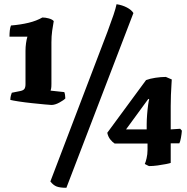

<svg xmlns="http://www.w3.org/2000/svg" viewBox="-20 -785 885 911"><path d="M224 -287Q219 -287 192.5 -289.5Q166 -292 132.5 -295.5Q99 -299 69.5 -303.5Q40 -308 29 -311Q29 -321 31.5 -331Q34 -341 36 -345L76 -353Q91 -356 96 -363.5Q101 -371 101 -386V-544Q101 -562 103.5 -580Q106 -598 110 -611H25Q25 -627 26.5 -640.5Q28 -654 32 -664Q79 -668 116 -677Q153 -686 181 -702Q196 -702 212 -697.5Q228 -693 235 -685Q231 -664 227.5 -638.5Q224 -613 224 -584V-387Q224 -371 222.5 -364.5Q221 -358 220 -355L285 -348Q287 -344 288.5 -335Q290 -326 290 -318Q283 -310 262 -298.5Q241 -287 224 -287ZM295 106Q265 106 249 100Q233 94 219 76L444 -514Q472 -586 490 -634.5Q508 -683 518.5 -714Q529 -745 533 -765Q560 -761 582 -749.5Q604 -738 613 -723ZM688 3Q686 3 678.5 -1Q671 -5 667 -7Q671 -15 675.5 -34Q680 -53 680 -74V-104H524Q514 -110 503.5 -123Q493 -136 489 -155L673 -405Q691 -412 717.5 -416Q744 -420 767 -420L795 -408Q795 -403 793.5 -382Q792 -361 791 -334Q790 -307 790 -282V-171L835 -174L843 -165Q842 -150 838.5 -131Q835 -112 831 -105H790V-12Q785 -10 767.5 -6.5Q750 -3 728 0Q706 3 688 3ZM578 -171H676V-196Q676 -215 678 -241Q680 -267 683 -288.5Q686 -310 688 -313L684 -316Z"/></svg>

Font: Texturina 12pt Black
Style: Regular
Weight: 900
Designer: Guillermo Torres Carreño
Foundry: Omnibus-Type
Version: Version 1.002